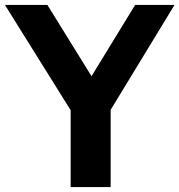

<svg xmlns="http://www.w3.org/2000/svg" viewBox="-46 -760 729 780"><path d="M241 0V-379L274 -259.5L-26 -740H146.5L349 -413H303L503 -740H663L370.5 -259.5L403.5 -376.5V0Z"/></svg>

Font: Encode Sans SC
Style: Bold
Weight: 700
Version: Version 3.002